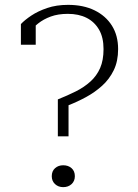

<svg xmlns="http://www.w3.org/2000/svg" viewBox="-20 -761 567 790"><path d="M218 -352V-200H262V-328Q298 -342 334 -361.5Q370 -381 400 -408Q430 -435 448 -472Q466 -509 466 -559Q466 -615 440.5 -655.5Q415 -696 369 -718.5Q323 -741 260 -741Q212 -741 174 -728Q136 -715 109 -697Q82 -679 66 -662V-577H127V-672Q118 -670 113 -665.5Q108 -661 105.5 -655Q103 -649 102 -642Q101 -635 100 -627Q115 -647 137 -664.5Q159 -682 189 -693Q219 -704 259 -704Q304 -704 336.5 -687.5Q369 -671 387.5 -639Q406 -607 406 -559Q406 -513 392 -481Q378 -449 352 -425.5Q326 -402 292 -385Q258 -368 218 -352ZM240 9Q220 9 206.5 -3.5Q193 -16 193 -36Q193 -57 206.5 -69Q220 -81 240 -81Q261 -81 274.5 -69Q288 -57 288 -36Q288 -16 274.5 -3.5Q261 9 240 9Z"/></svg>

Font: Roboto Serif 36pt ExtraLight
Style: Regular
Weight: 250
Designer: Greg Gazdowicz
Foundry: Commercial Type
Version: Version 1.008